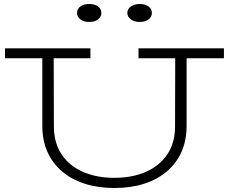

<svg xmlns="http://www.w3.org/2000/svg" viewBox="-20 -928 1147 962"><path d="M554 14Q471 14 404.5 -7.5Q338 -29 290.5 -69.5Q243 -110 217.5 -167.5Q192 -225 192 -298V-659H249L250 -291Q251 -211 289 -154Q327 -97 395.5 -67Q464 -37 553 -37Q643 -37 711 -67Q779 -97 817.5 -153.5Q856 -210 857 -290L858 -659H915V-298Q915 -225 889.5 -167.5Q864 -110 816.5 -69.5Q769 -29 702.5 -7.5Q636 14 554 14ZM5 -636V-686H433V-636ZM674 -636V-686H1102V-636ZM680 -818Q653 -818 635.5 -831Q618 -844 618 -863Q618 -883 635.5 -895.5Q653 -908 680 -908Q708 -908 724.5 -895.5Q741 -883 741 -863Q741 -844 724.5 -831Q708 -818 680 -818ZM427 -818Q399 -818 382.5 -831Q366 -844 366 -863Q366 -883 382.5 -895.5Q399 -908 427 -908Q455 -908 471.5 -895.5Q488 -883 488 -863Q488 -844 471.5 -831Q455 -818 427 -818Z"/></svg>

Font: BioRhyme SemiExpanded Light
Style: Regular
Weight: 300
Width: 6
Designer: Aoife Mooney
Foundry: Aoife Mooney Type
Version: Version 1.600;gftools[0.9.33]